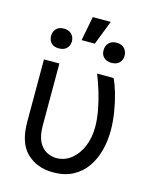

<svg xmlns="http://www.w3.org/2000/svg" viewBox="-123 -906 803 999"><g transform="rotate(15 278.5 -407.0)"><path d="M62.5 -545.9H145.5V-210Q146 -156.7 161.9 -125.5Q177.7 -94.2 203.1 -80.6Q228.5 -66.9 256.8 -66.4Q302.2 -66.9 337.2 -95Q372.1 -123 391.8 -170.7Q411.6 -218.3 411.1 -277.3Q410.6 -317.9 402.1 -364.5Q393.6 -411.1 379.4 -458.3Q365.2 -505.4 348.6 -545.9H437.5Q452.1 -516.1 465.1 -471.2Q478 -426.3 486.1 -375.5Q494.1 -324.7 494.1 -277.3Q494.1 -221.2 480.5 -169.7Q466.8 -118.2 438.5 -77.6Q410.2 -37.1 365.7 -13.7Q321.3 9.8 259.8 9.8Q172.4 9.8 117.2 -43.5Q62 -96.7 62.5 -211.9ZM225.6 -693.4 251 -824.2H347.7L296.9 -693.4ZM349.6 -671.9Q349.1 -695.3 363.8 -711.4Q378.4 -727.5 406.2 -727.5Q433.6 -727.5 448.2 -711.4Q462.9 -695.3 462.9 -671.9Q462.9 -649.4 448.2 -634.5Q433.6 -619.6 406.2 -619.1Q378.4 -619.6 363.8 -634.5Q349.1 -649.4 349.6 -671.9ZM66.4 -673.8Q66.4 -695.8 80.3 -711.7Q94.2 -727.5 122.1 -727.5Q149.4 -727.5 164.1 -711.7Q178.7 -695.8 178.7 -673.8Q178.7 -651.4 164.1 -636.2Q149.4 -621.1 122.1 -621.1Q94.2 -621.1 80.3 -636.2Q66.4 -651.4 66.4 -673.8Z"/></g></svg>

Font: Inter Display
Style: Regular
Weight: 400
Designer: Rasmus Andersson
Foundry: rsms
Version: Version 4.000;git-37864ae